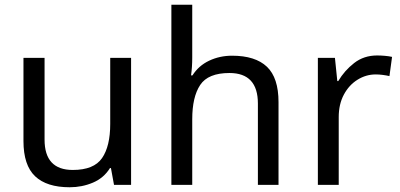

<svg xmlns="http://www.w3.org/2000/svg" viewBox="-20 -780 1689 810"><path d="M533 -536V0H461L448 -71H444Q418 -29 372 -9.5Q326 10 274 10Q177 10 128 -36.5Q79 -83 79 -185V-536H168V-191Q168 -63 287 -63Q376 -63 410.5 -113Q445 -163 445 -257V-536Z M791 -537Q791 -497 786 -462H792Q818 -503 862.5 -524Q907 -545 959 -545Q1057 -545 1106 -498.5Q1155 -452 1155 -349V0H1068V-343Q1068 -472 948 -472Q858 -472 824.5 -421.5Q791 -371 791 -277V0H703V-760H791Z M1571 -546Q1586 -546 1603.5 -544.5Q1621 -543 1634 -540L1623 -459Q1610 -462 1594.5 -464Q1579 -466 1565 -466Q1524 -466 1488 -443.5Q1452 -421 1430.5 -380.5Q1409 -340 1409 -286V0H1321V-536H1393L1403 -438H1407Q1433 -482 1474 -514Q1515 -546 1571 -546Z"/></svg>

Font: Noto Sans Takri
Style: Regular
Weight: 400
Designer: Monotype Design Team
Foundry: Monotype Imaging Inc.
Version: Version 2.003; ttfautohint (v1.8.4.7-5d5b)